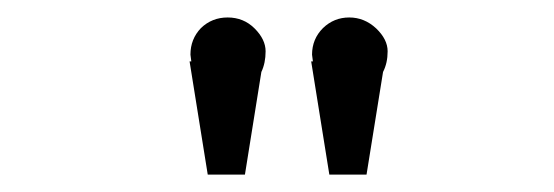

<svg xmlns="http://www.w3.org/2000/svg" viewBox="-20 -779 640 222"><path d="M422.9 -695.8 403.8 -577.1H360.8L339.8 -708H341.8L340.8 -715.8Q340.8 -733.9 353.5 -746.6Q366.2 -758.8 383.8 -758.8Q401.4 -758.8 415 -746.1Q428.2 -733.4 428.2 -719.7Q428.2 -706.1 422.9 -695.8ZM243.2 -758.8Q261.7 -758.8 274.4 -746.1Q287.1 -733.4 287.1 -719.7Q287.1 -706.1 282.2 -695.8L263.2 -577.1H220.2L199.2 -708H201.2L200.2 -715.8Q200.2 -733.9 212.4 -746.6Q225.1 -758.8 243.2 -758.8Z"/></svg>

Font: Arcon-Regular
Style: Regular
Weight: 400
Designer: M. Zarth
Foundry: martin zarth - visuelle & digitale kommunikation
Version: Version 1.131;PS 001.131;hotconv 1.0.70;makeotf.lib2.5.58329